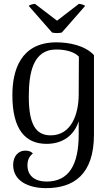

<svg xmlns="http://www.w3.org/2000/svg" viewBox="-20 -740 577 993"><path d="M161 -720C153 -720 132 -715 129 -709L249 -572C261 -568 288 -568 300 -572L420 -709C416 -715 396 -720 388 -720L275 -633ZM218 233C361 233 466 163 466 -45V-455C419 -505 338 -521 272 -521C85 -521 44 -374 44 -248C44 -69 112 4 221 4C304 4 363 -39 387 -113V-45C387 113 336 199 221 199C163 199 122 171 122 115C122 90 130 69 150 54C142 44 129 39 110 39C75 39 48 68 48 113C48 196 127 233 218 233ZM242 -40C165 -40 129 -97 129 -240C129 -360 149 -484 271 -484C319 -484 365 -472 388 -447L387 -248C386 -149 349 -40 242 -40Z"/></svg>

Font: Arima Koshi
Style: Regular
Weight: 400
Designer: Joana Correia and Natanael Gama
Foundry: NDISCOVER
Version: Version 1.019;PS 001.019;hotconv 1.0.88;makeotf.lib2.5.64775